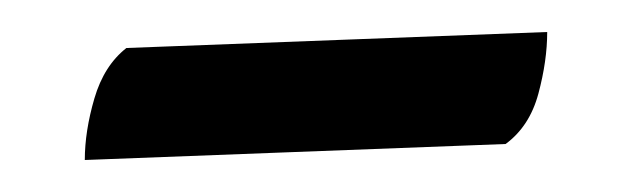

<svg xmlns="http://www.w3.org/2000/svg" viewBox="-20 -352 395 120"><path d="M33 -252Q33 -270 39 -290.5Q45 -311 59 -322L322 -332Q322 -314 316.5 -293.5Q311 -273 296 -262Z"/></svg>

Font: Gabriela
Style: Regular
Weight: 400
Designer: Eduardo Rodriguez Tunni
Foundry: Eduardo Rodriguez Tunni
Version: Version 2.001;gftools[0.9.26]